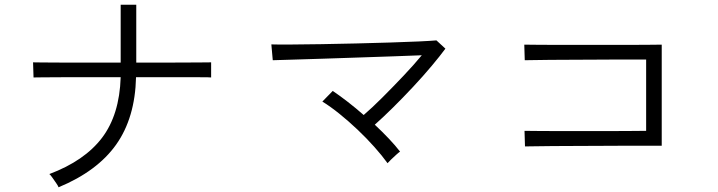

<svg xmlns="http://www.w3.org/2000/svg" viewBox="-20 -778 3040 813"><path d="M228 15Q226 9 218 -2.5Q210 -14 202 -25.5Q194 -37 189 -41Q338 -97 412 -194.5Q486 -292 491 -451Q424 -451 360 -451Q296 -451 243.5 -451Q191 -451 159 -450.5Q127 -450 122 -450L120 -514Q125 -514 157.5 -513.5Q190 -513 242.5 -513Q295 -513 359.5 -513Q424 -513 491 -513V-758H557V-513Q637 -513 707 -513Q777 -513 822.5 -513.5Q868 -514 874 -514V-450Q869 -451 823.5 -451Q778 -451 707.5 -451Q637 -451 556 -451Q552 -279 472 -166Q392 -53 228 15Z M1621 -87Q1598 -119 1565 -156Q1532 -193 1494 -229Q1456 -265 1417.5 -296Q1379 -327 1345 -348L1389 -393Q1420 -372 1453.5 -346Q1487 -320 1520 -291Q1555 -321 1599.5 -365.5Q1644 -410 1688.5 -457Q1733 -504 1766 -544Q1716 -542 1646 -539.5Q1576 -537 1499 -534.5Q1422 -532 1349 -529.5Q1276 -527 1219.5 -525.5Q1163 -524 1135 -523L1129 -590Q1158 -589 1213.5 -589.5Q1269 -590 1340.5 -591Q1412 -592 1488 -594Q1564 -596 1633 -598Q1702 -600 1754 -602.5Q1806 -605 1828 -607L1866 -572Q1844 -542 1808 -499Q1772 -456 1729 -410Q1686 -364 1643.5 -322Q1601 -280 1567 -250Q1599 -220 1626.5 -191Q1654 -162 1674 -136Q1669 -133 1658 -123Q1647 -113 1636 -102.5Q1625 -92 1621 -87Z M2203 -158 2201 -224Q2207 -224 2243.5 -223.5Q2280 -223 2335 -223Q2390 -223 2451.5 -223Q2513 -223 2569.5 -223Q2626 -223 2666 -223.5Q2706 -224 2716 -224V-526Q2709 -526 2679 -526Q2649 -526 2604 -526Q2559 -526 2507.5 -525.5Q2456 -525 2404 -525Q2352 -525 2308.5 -524.5Q2265 -524 2236 -523.5Q2207 -523 2202 -523L2200 -589Q2207 -589 2240 -588.5Q2273 -588 2323.5 -588Q2374 -588 2432.5 -588Q2491 -588 2549.5 -588Q2608 -588 2658.5 -588Q2709 -588 2742 -588.5Q2775 -589 2782 -589V-161Q2769 -161 2732.5 -161Q2696 -161 2645.5 -161Q2595 -161 2537 -160.5Q2479 -160 2423 -160Q2367 -160 2319 -159.5Q2271 -159 2240 -158.5Q2209 -158 2203 -158Z"/></svg>

Font: Zen Kaku Gothic New
Style: Regular
Weight: 400
Designer: Yoshimichi Ohira
Foundry: Positype
Version: Version 1.001